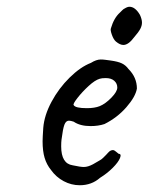

<svg xmlns="http://www.w3.org/2000/svg" viewBox="-20 -561 440 568"><path d="M216 -13Q191 -13 168.5 -25Q146 -37 131 -58Q118 -74 112 -94Q106 -114 106 -143Q106 -153 108 -183Q111 -220 132.5 -260Q154 -300 186 -331.5Q218 -363 249 -375Q265 -385 278 -385Q285 -385 292 -384Q299 -383 307 -382Q329 -379 340.5 -373.5Q352 -368 360 -357Q385 -332 385 -299Q381 -275 354 -244Q327 -213 289 -194Q271 -188 248 -188Q217 -188 198 -201Q189 -204 184 -204Q175 -204 170.5 -192Q166 -180 162 -148Q161 -141 161 -128Q161 -77 195 -72Q218 -67 228 -67Q240 -67 255 -75L274 -86Q280 -89 285 -94Q290 -99 294 -103Q296 -105 300 -109.5Q304 -114 307.5 -115.5Q311 -117 314 -117Q318 -117 323 -112.5Q328 -108 331 -106Q340 -106 335 -93.5Q330 -81 313.5 -64.5Q297 -48 276 -35Q251 -13 216 -13ZM327 -302Q327 -314 318 -322Q309 -330 293 -330Q281 -330 275 -328Q261 -324 242 -306.5Q223 -289 209 -271Q195 -253 198 -250Q203 -241 237 -241Q260 -241 275 -247Q292 -254 309.5 -272Q327 -290 327 -302ZM308 -477Q317 -508 335 -524Q337 -526 341.5 -530.5Q346 -535 349 -536Q357 -541 363 -541Q380 -541 394 -517Q400 -504 400 -494Q400 -485 395 -475.5Q390 -466 377 -451Q360 -428 345 -428Q335 -428 323 -438Q316 -444 311 -458Q306 -472 308 -477Z"/></svg>

Font: Caveat
Style: Regular
Weight: 400
Designer: Pablo Impallari
Foundry: Pablo Impallari
Version: Version 1.500; ttfautohint (v1.6)